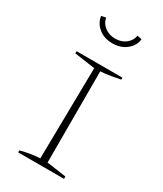

<svg xmlns="http://www.w3.org/2000/svg" viewBox="-181 -779 718 848"><g transform="rotate(30 178.0 -355.0)"><path d="M61 0V-10Q86 -17 111 -21Q136 -25 159 -26L166 -490L61 -505V-516H295V-506Q275 -502 249.5 -497.5Q224 -493 196 -491V-26L295 -12V0ZM180 -625Q137 -625 109 -648.5Q81 -672 77 -705L100 -710Q104 -684 126.5 -666.5Q149 -649 180 -649Q212 -649 234 -666.5Q256 -684 260 -710L283 -705Q280 -672 251.5 -648.5Q223 -625 180 -625Z"/></g></svg>

Font: Piazzolla SC Thin
Style: Regular
Weight: 100
Designer: Juan Pablo del Peral
Foundry: Huerta Tipografica
Version: Version 1.330